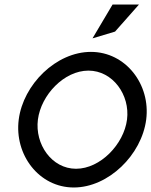

<svg xmlns="http://www.w3.org/2000/svg" viewBox="-20 -820 670 851"><path d="M390 -650 490 -680 596 -800H479ZM148 -290C162 -399 264 -507 372 -507C480 -507 557 -399 543 -290C529 -181 425 -72 317 -72C209 -72 134 -181 148 -290ZM63 -290C43 -134 153 11 307 11C461 11 608 -134 628 -290C648 -446 537 -590 383 -590C229 -590 83 -446 63 -290Z"/></svg>

Font: Charger
Style: It
Weight: 400
Designer: Jasper
Foundry: Cannot Into Space Fonts
Version: Version 0.98